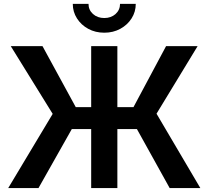

<svg xmlns="http://www.w3.org/2000/svg" viewBox="-20 -964 1069 984"><path d="M581.5 -727.5V0H447.3V-727.5ZM22 0 250 -380.4 35.2 -727.5H197.8L368.2 -415H664.1L831.1 -727.5H992.7L782.2 -381.3L1006.8 0H849.6L681.6 -302.7H348.1L177.2 0ZM514.6 -796.4Q468.8 -796.4 432.4 -816.2Q396 -835.9 374.5 -869.6Q353 -903.3 353 -944.3H433.6Q433.6 -913.1 456.5 -892.3Q479.5 -871.6 514.6 -871.6Q549.3 -871.6 572.3 -892.3Q595.2 -913.1 595.2 -944.3H675.8Q675.8 -903.3 654.5 -869.9Q633.3 -836.4 596.7 -816.4Q560.1 -796.4 514.6 -796.4Z"/></svg>

Font: V-Inter
Style: SemiBold-600
Weight: 600
Designer: Rasmus Andersson
Foundry: rsms
Version: Version 4.000;git-4146feb